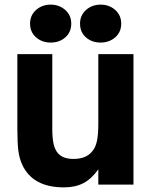

<svg xmlns="http://www.w3.org/2000/svg" viewBox="-20 -798 655 830"><path d="M77 -84Q64 -112 59.5 -145Q55 -178 55 -244V-564H206V-242Q206 -200 212 -174.5Q218 -149 232 -134Q253 -111 298 -111Q352 -111 378 -143Q393 -160 399 -188Q405 -216 405 -262V-564H557V0H405V-66Q376 -25 341 -6.5Q306 12 256 12Q123 12 77 -84ZM110 -696Q110 -732 136 -755Q162 -778 199 -778Q236 -778 262 -755Q288 -732 288 -696Q288 -659 262.5 -636.5Q237 -614 199 -614Q162 -614 136 -636.5Q110 -659 110 -696ZM326 -696Q326 -732 352 -755Q378 -778 415 -778Q452 -778 478 -755Q504 -732 504 -696Q504 -659 478 -636.5Q452 -614 415 -614Q377 -614 351.5 -636.5Q326 -659 326 -696Z"/></svg>

Font: Open Sauce One ExtraBold
Style: Regular
Weight: 800
Designer: Alfredo Marco Pradil
Foundry: Creative Sauce Fz LLC
Version: Version 1.477